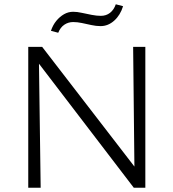

<svg xmlns="http://www.w3.org/2000/svg" viewBox="-20 -877 807 897"><path d="M112 0V-658H161L170 0ZM633 0H605L134 -616L135 -658H177L631 -69ZM659 -658V0H609L602 -658ZM252 -724 218 -733Q227 -760 243 -779.5Q259 -799 279 -810.5Q299 -822 322 -822Q340 -822 362.5 -817Q385 -812 408.5 -807.5Q432 -803 451 -803Q476 -803 494 -817Q512 -831 521 -857L555 -848Q542 -806 513.5 -780.5Q485 -755 450 -755Q429 -755 406.5 -760Q384 -765 362.5 -769.5Q341 -774 322 -774Q299 -774 280.5 -761.5Q262 -749 252 -724Z"/></svg>

Font: Ysabeau Office Light
Style: Regular
Weight: 300
Designer: Christian Thalmann (Catharsis Fonts)
Version: Version 2.001;gftools[0.9.30]; featfreeze: tnum,lnum,ss02